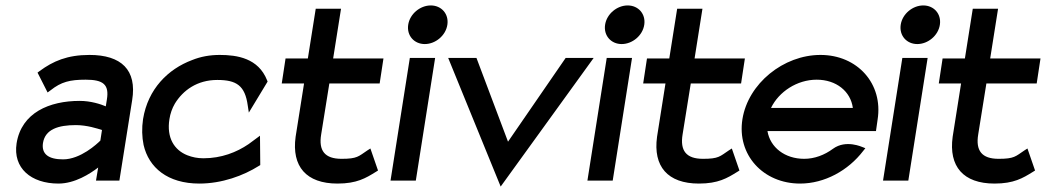

<svg xmlns="http://www.w3.org/2000/svg" viewBox="-20 -664 3846 706"><path d="M41 -137C27 -46 94 11 195 11C255 11 311 -25 341 -48L333 0H419L466 -296C484 -407 426 -462 309 -462C227 -462 175 -439 126 -403L118 -397L155 -324L166 -332C205 -363 237 -371 295 -371C360 -371 382 -353 373 -298L369 -273C350 -281 314 -293 273 -293C162 -293 59 -250 41 -137ZM138 -138C146 -189 195 -204 259 -204C300 -204 339 -191 355 -186L349 -147C337 -135 276 -78 212 -78C159 -78 132 -97 138 -138Z M506 -226C501 -193 502 -160 508 -131C527 -48 596 11 713 11C796 11 875 -18 932 -54L937 -57L936 -165L894 -134C850 -104 794 -82 728 -82C706 -82 687 -86 669 -93C621 -112 592 -157 603 -226C606 -246 613 -266 623 -283C653 -332 705 -370 779 -370C850 -370 881 -349 891 -276L895 -250L964 -364L962 -369C930 -450 852 -462 788 -462C752 -462 718 -456 686 -443C598 -410 524 -337 506 -226Z M1016 -357H1098L1067 -161C1052 -52 1106 11 1221 11C1292 11 1325 -9 1362 -32L1370 -37L1342 -118L1331 -111C1298 -89 1294 -80 1236 -80C1174 -80 1151 -110 1161 -170L1191 -357H1376L1390 -449H1205L1234 -632H1141L1112 -449H1030Z M1481 -573C1475 -533 1503 -502 1542 -502C1581 -502 1619 -533 1625 -573C1631 -613 1603 -644 1564 -644C1525 -644 1487 -613 1481 -573ZM1416 0H1509L1580 -451H1487Z M1628 -451 1821 22 2163 -451H2060L1848 -143L1732 -451Z M2205 -573C2199 -533 2227 -502 2266 -502C2305 -502 2343 -533 2349 -573C2355 -613 2327 -644 2288 -644C2249 -644 2211 -613 2205 -573ZM2140 0H2233L2304 -451H2211Z M2345 -357H2427L2396 -161C2381 -52 2435 11 2550 11C2621 11 2654 -9 2691 -32L2699 -37L2671 -118L2660 -111C2627 -89 2623 -80 2565 -80C2503 -80 2480 -110 2490 -170L2520 -357H2705L2719 -449H2534L2563 -632H2470L2441 -449H2359Z M2710 -226C2689 -95 2786 11 2922 11C3012 11 3099 -37 3154 -109L3162 -119L3152 -123C3151 -123 3091 -152 3043 -117C3012 -94 2975 -80 2937 -80C2866 -80 2812 -122 2802 -182H3201L3207 -224C3228 -356 3133 -462 2997 -462C2861 -462 2731 -357 2710 -226ZM2815 -267C2844 -327 2911 -371 2983 -371C3055 -371 3108 -328 3116 -267Z M3292 -573C3286 -533 3314 -502 3353 -502C3392 -502 3430 -533 3436 -573C3442 -613 3414 -644 3375 -644C3336 -644 3298 -613 3292 -573ZM3227 0H3320L3391 -451H3298Z M3432 -357H3514L3483 -161C3468 -52 3522 11 3637 11C3708 11 3741 -9 3778 -32L3786 -37L3758 -118L3747 -111C3714 -89 3710 -80 3652 -80C3590 -80 3567 -110 3577 -170L3607 -357H3792L3806 -449H3621L3650 -632H3557L3528 -449H3446Z"/></svg>

Font: Charger Pro
Style: ExBdObl
Weight: 400
Designer: Jasper
Foundry: Cannot Into Space Fonts
Version: Version 1.09